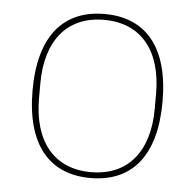

<svg xmlns="http://www.w3.org/2000/svg" viewBox="-44 -562 627 618"><g transform="rotate(5 270.0 -253.0)"><path d="M270 12C137 12 60 -77 60 -253C60 -429 137 -518 270 -518C403 -518 480 -429 480 -253C480 -77 403 12 270 12ZM270 -7C391 -7 457 -92 457 -229V-277C457 -414 391 -499 270 -499C149 -499 83 -414 83 -277V-229C83 -92 149 -7 270 -7Z"/></g></svg>

Font: Plexus Sans Thin
Style: Regular
Weight: 250
Version: Version 2.001;PS 002.001;hotconv 1.0.70;makeotf.lib2.5.58329